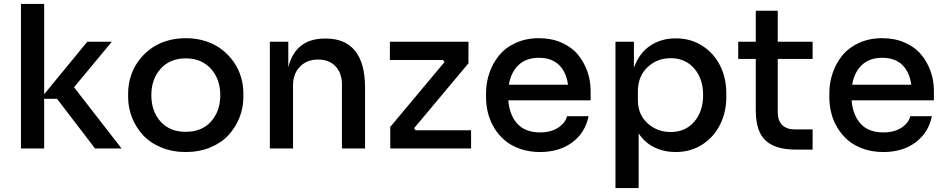

<svg xmlns="http://www.w3.org/2000/svg" viewBox="-20 -750 4778 970"><path d="M203.1 0H85.9V-730H203.1V-273.9L420.9 -539.1H544.9L354 -309.1L594.2 0H460L268.1 -251H203.1Z M627.4 -258.8V-278.8Q627.4 -321.8 639.9 -362.5Q652.3 -403.3 677.2 -438.5Q702.1 -473.6 736.6 -500.2Q771 -526.9 817.9 -542Q864.7 -557.1 918.5 -557.1Q972.2 -557.1 1019 -542Q1065.9 -526.9 1100.3 -500.2Q1134.8 -473.6 1159.7 -438.5Q1184.6 -403.3 1197 -362.5Q1209.5 -321.8 1209.5 -278.8V-258.8Q1209.5 -205.6 1189.9 -156.2Q1170.4 -106.9 1134.8 -67.9Q1099.1 -28.8 1043 -5.4Q986.8 18.1 918.5 18.1Q850.1 18.1 793.9 -5.4Q737.8 -28.8 702.1 -67.9Q666.5 -106.9 647 -156.2Q627.4 -205.6 627.4 -258.8ZM1092.8 -269Q1092.8 -350.6 1045.4 -402.8Q998 -455.1 918.5 -455.1Q838.9 -455.1 791.7 -402.8Q744.6 -350.6 744.6 -269Q744.6 -188 791 -136Q837.4 -84 918.5 -84Q999.5 -84 1046.1 -136Q1092.8 -188 1092.8 -269Z M1460.4 0H1343.3V-539.1H1436.5V-410.2Q1473.1 -555.2 1621.1 -555.2H1626.5Q1724.6 -555.2 1774.4 -492.4Q1824.2 -429.7 1824.2 -308.1V0H1707.5V-324.2Q1707.5 -380.9 1675 -415Q1642.6 -449.2 1587.4 -449.2Q1530.3 -449.2 1495.4 -413.3Q1460.4 -377.4 1460.4 -318.8Z M2359.9 0H1951.7V-108.9L2226.1 -437L2217.8 -446.8H1949.7V-539.1H2346.7V-430.2L2071.8 -102.1L2080.1 -91.8H2359.9Z M2708.5 18.1Q2653.8 18.1 2608.2 2.2Q2562.5 -13.7 2531 -40.3Q2499.5 -66.9 2477.5 -102.8Q2455.6 -138.7 2445.6 -178.2Q2435.5 -217.8 2435.5 -259.8V-278.8Q2435.5 -332.5 2452.4 -381.6Q2469.2 -430.7 2501.5 -470.2Q2533.7 -509.8 2585.7 -533.4Q2637.7 -557.1 2702.6 -557.1Q2765.6 -557.1 2816.4 -534.9Q2867.2 -512.7 2898.7 -475.1Q2930.2 -437.5 2947 -390.1Q2963.9 -342.8 2963.9 -290V-243.2H2547.9Q2554.2 -168 2594 -124.5Q2633.8 -81.1 2708.5 -81.1Q2762.7 -81.1 2799.3 -104.5Q2835.9 -127.9 2844.7 -163.1H2953.6Q2936.5 -79.1 2870.8 -30.5Q2805.2 18.1 2708.5 18.1ZM2550.8 -321.8H2849.6Q2840.8 -386.7 2803.7 -422.4Q2766.6 -458 2702.6 -458Q2638.7 -458 2600.1 -421.9Q2561.5 -385.7 2550.8 -321.8Z M3206.5 200.2H3089.4V-539.1H3182.6V-407.2Q3208.5 -481 3264.2 -518.6Q3319.8 -556.2 3394.5 -556.2Q3469.7 -556.2 3528.3 -518.6Q3586.9 -481 3618.2 -418.2Q3649.4 -355.5 3649.4 -278.8V-259.8Q3649.4 -183.6 3617.9 -120.4Q3586.4 -57.1 3527.6 -19.5Q3468.8 18.1 3393.6 18.1Q3335 18.1 3286.4 -5.4Q3237.8 -28.8 3206.5 -76.2ZM3368.7 -83Q3441.9 -83 3487.1 -134.8Q3532.2 -186.5 3532.2 -270Q3532.2 -352.5 3487.1 -404.3Q3441.9 -456.1 3368.7 -456.1Q3299.3 -456.1 3251 -410.2Q3202.6 -364.3 3202.6 -288.1V-245.1Q3202.6 -171.4 3251.5 -127.2Q3300.3 -83 3368.7 -83Z M4085.4 5.9H4004.4Q3952.6 5.9 3915.5 -4.2Q3878.4 -14.2 3851.6 -36.9Q3824.7 -59.6 3811.5 -98.4Q3798.3 -137.2 3798.3 -192.9V-452.1H3709.5V-539.1H3798.3V-695.8H3909.2V-539.1H4085.4V-452.1H3909.2V-183.1Q3909.2 -141.6 3931.4 -118.9Q3953.6 -96.2 3995.1 -96.2H4085.4Z M4442.9 18.1Q4388.2 18.1 4342.5 2.2Q4296.9 -13.7 4265.4 -40.3Q4233.9 -66.9 4211.9 -102.8Q4189.9 -138.7 4179.9 -178.2Q4169.9 -217.8 4169.9 -259.8V-278.8Q4169.9 -332.5 4186.8 -381.6Q4203.6 -430.7 4235.8 -470.2Q4268.1 -509.8 4320.1 -533.4Q4372.1 -557.1 4437 -557.1Q4500 -557.1 4550.8 -534.9Q4601.6 -512.7 4633.1 -475.1Q4664.6 -437.5 4681.4 -390.1Q4698.2 -342.8 4698.2 -290V-243.2H4282.2Q4288.6 -168 4328.4 -124.5Q4368.2 -81.1 4442.9 -81.1Q4497.1 -81.1 4533.7 -104.5Q4570.3 -127.9 4579.1 -163.1H4688Q4670.9 -79.1 4605.2 -30.5Q4539.6 18.1 4442.9 18.1ZM4285.2 -321.8H4584Q4575.2 -386.7 4538.1 -422.4Q4501 -458 4437 -458Q4373 -458 4334.5 -421.9Q4295.9 -385.7 4285.2 -321.8Z"/></svg>

Font: Sora Medium
Style: Regular
Weight: 500
Designer: Jonathan Barnbrook, Julián Moncada
Foundry: Barnbrook Fonts
Version: Version 2.000